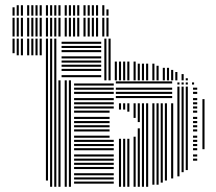

<svg xmlns="http://www.w3.org/2000/svg" viewBox="-20 -716 829 736"><path d="M164 -24H156V-408H164ZM180 0H172V-408H180ZM196 0H188V-408H196ZM212 0H204V-408H212ZM236 0H228V-408H236ZM252 0H244V-408H252ZM416 -12H264V-20H416ZM416 -28H264V-36H416ZM416 -44H264V-52H416ZM416 -68H264V-76H416ZM416 -84H264V-92H416ZM416 -100H264V-108H416ZM416 -116H264V-124H416ZM416 -140H264V-148H416ZM416 -156H264V-164H416ZM416 -172H264V-180H416ZM400 -188H264V-196H400ZM400 -212H264V-220H400ZM400 -228H264V-236H400ZM400 -244H264V-252H400ZM400 -260H264V-268H400ZM400 -284H264V-292H400ZM416 -300H264V-308H416ZM416 -316H264V-324H416ZM416 -332H264V-340H416ZM416 -356H264V-364H416ZM416 -372H264V-380H416ZM416 -388H264V-396H416ZM444 0H436V-184H444ZM444 -296H436V-320H444ZM460 0H452V-184H460ZM460 -296H452V-320H460ZM476 0H468V-184H476ZM476 -288H468V-320H476ZM500 0H492V-192H500ZM500 -264H492V-320H500ZM516 0H508V-224H516ZM516 -248H508V-320H516ZM532 0H524V-320H532ZM548 0H540V-320H548ZM572 -8H564V-320H572ZM588 -8H580V-320H588ZM604 -16H596V-320H604ZM620 -24H612V-320H620ZM644 -32H636V-320H644ZM640 -340H424V-348H640ZM640 -356H424V-364H640ZM640 -372H424V-380H640ZM640 -396H424V-404H640ZM668 -40H660V-384H668ZM684 -56H676V-384H684ZM700 -64H692V-384H700ZM736 -100H720V-108H736ZM736 -116H720V-124H736ZM736 -140H720V-148H736ZM736 -156H720V-164H736ZM736 -172H720V-180H736ZM736 -188H720V-196H736ZM736 -212H720V-220H736ZM736 -228H720V-236H736ZM736 -244H720V-252H736ZM736 -260H720V-268H736ZM736 -284H720V-292H736ZM736 -300H720V-308H736ZM736 -316H720V-324H736ZM736 -332H720V-340H736ZM736 -356H720V-364H736ZM736 -372H720V-380H736ZM668 -392H660V-400H668ZM684 -392H676V-400H684ZM700 -392H692V-400H700ZM724 -392H716V-400H724ZM764 -144H756V-336H764ZM36 -512H28V-568H36ZM52 -504H44V-568H52ZM68 -504H60V-568H68ZM92 -504H84V-568H92ZM108 -504H100V-568H108ZM124 -504H116V-568H124ZM140 -504H132V-568H140ZM164 -408H156V-568H164ZM180 -408H172V-568H180ZM196 -408H188V-568H196ZM368 -420H216V-428H368ZM368 -444H216V-452H368ZM368 -460H216V-468H368ZM368 -476H216V-484H368ZM368 -492H216V-500H368ZM368 -516H216V-524H368ZM368 -532H216V-540H368ZM368 -548H216V-556H368ZM388 -408H380V-568H388ZM404 -408H396V-568H404ZM428 -408H420V-480H428ZM444 -408H436V-480H444ZM460 -408H452V-480H460ZM476 -408H468V-480H476ZM500 -408H492V-480H500ZM516 -408H508V-472H516ZM532 -408H524V-472H532ZM548 -408H540V-472H548ZM572 -408H564V-472H572ZM588 -408H580V-464H588ZM612 -408H604V-456H612ZM628 -408H620V-456H628ZM644 -408H636V-448H644ZM660 -408H652V-440H660ZM684 -408H676V-432H684ZM700 -408H692V-416H700ZM36 -576H28V-648H36ZM52 -576H44V-648H52ZM68 -576H60V-648H68ZM92 -576H84V-648H92ZM108 -576H100V-648H108ZM124 -576H116V-648H124ZM140 -576H132V-648H140ZM164 -576H156V-648H164ZM180 -576H172V-648H180ZM196 -576H188V-648H196ZM212 -576H204V-648H212ZM236 -576H228V-648H236ZM252 -576H244V-648H252ZM268 -576H260V-648H268ZM284 -576H276V-648H284ZM308 -576H300V-648H308ZM324 -576H316V-648H324ZM340 -576H332V-648H340ZM356 -576H348V-648H356ZM380 -576H372V-648H380ZM396 -576H388V-648H396ZM36 -656H28V-688H36ZM52 -656H44V-696H52ZM68 -656H60V-696H68ZM92 -656H84V-696H92ZM108 -656H100V-696H108ZM124 -656H116V-696H124ZM140 -656H132V-696H140ZM164 -656H156V-696H164ZM180 -656H172V-696H180ZM196 -656H188V-696H196ZM212 -656H204V-696H212ZM236 -656H228V-696H236ZM252 -656H244V-696H252ZM268 -656H260V-696H268ZM284 -656H276V-696H284ZM308 -656H300V-696H308ZM324 -656H316V-696H324ZM340 -656H332V-696H340ZM356 -656H348V-696H356ZM380 -656H372V-696H380ZM396 -656H388V-680H396Z"/></svg>

Font: Rubik Lines
Style: Regular
Weight: 400
Designer: Hubert and Fischer, NaN
Foundry: Hubert and Fischer, NaN
Version: Version 2.201